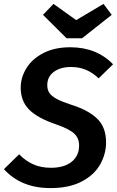

<svg xmlns="http://www.w3.org/2000/svg" viewBox="-29 -948 601 983"><path d="M550 -619 476 -547Q444 -577 410 -591Q376 -605 334 -605Q280 -605 246.5 -580Q213 -555 213 -512Q213 -488 224 -472Q235 -456 260.5 -442Q286 -428 335 -412Q422 -385 468 -341Q514 -297 514 -219Q514 -160 484 -106.5Q454 -53 390 -19Q326 15 229 15Q79 15 -9 -82L69 -158Q102 -124 141.5 -106.5Q181 -89 232 -89Q299 -89 337.5 -119.5Q376 -150 376 -203Q376 -241 350.5 -264.5Q325 -288 259 -311Q164 -343 120.5 -386.5Q77 -430 77 -499Q77 -551 106 -598.5Q135 -646 192.5 -676Q250 -706 331 -706Q465 -706 550 -619ZM543 -872 391 -752H312L191 -872L245 -928L361 -845L501 -928Z"/></svg>

Font: FiraGO Medium
Style: Italic
Weight: 500
Italic angle: -8°
Designer: bBox Type GmbH
Foundry: bBox Type GmbH
Version: Version 1.001